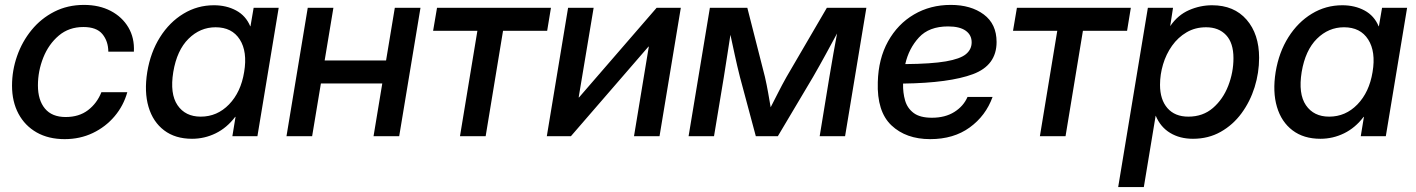

<svg xmlns="http://www.w3.org/2000/svg" viewBox="-20 -547 5686 771"><path d="M239.7 11.7Q174.8 11.7 127.4 -15.1Q80.1 -42 54.2 -90.3Q28.3 -138.7 28.3 -203.1Q28.3 -264.2 48.6 -322Q68.8 -379.9 106.7 -426.3Q144.5 -472.7 198 -500Q251.5 -527.3 317.4 -527.3Q378.4 -527.3 424.6 -503.2Q470.7 -479 495.6 -436.8Q520.5 -394.5 517.6 -339.4H415Q414.6 -381.8 391.1 -410.2Q367.7 -438.5 314.9 -438.5Q256.8 -438.5 216.1 -404.1Q175.3 -369.6 153.8 -315.7Q132.3 -261.7 132.3 -204.1Q132.3 -145 160.4 -111.1Q188.5 -77.1 243.7 -77.1Q297.4 -77.1 333.5 -104.7Q369.6 -132.3 387.2 -176.8H491.2Q476.1 -122.6 440.2 -80.1Q404.3 -37.6 352.8 -12.9Q301.3 11.7 239.7 11.7Z M751 10.3Q683.6 10.3 638.9 -23.7Q594.2 -57.6 576.4 -117.9Q558.6 -178.2 571.3 -257.8Q584.5 -337.4 622.6 -397.7Q660.6 -458 716.6 -491.9Q772.5 -525.9 838.9 -525.9Q889.2 -525.9 928.2 -504.9Q967.3 -483.9 984.9 -441.4H985.8L998.5 -515.6H1099.1L1013.7 0H913.1L925.8 -77.6H924.3Q891.1 -33.7 846.2 -11.7Q801.3 10.3 751 10.3ZM786.1 -78.6Q852.1 -78.6 899.7 -127.7Q947.3 -176.8 960.4 -257.8Q974.1 -339.4 942.9 -388.4Q911.6 -437.5 845.7 -437.5Q783.7 -437.5 737.1 -391.4Q690.4 -345.2 675.8 -257.8Q661.6 -170.4 692.9 -124.5Q724.1 -78.6 786.1 -78.6Z M1318.8 -515.6 1283.7 -304.2H1530.3L1565.4 -515.6H1668.5L1583 0H1480L1515.1 -211.9H1268.6L1233.4 0H1130.4L1215.8 -515.6Z M1827.1 0 1897 -423.3H1719.2L1734.9 -515.6H2192.4L2177.2 -423.3H2000L1930.2 0Z M2628.4 0H2525.9L2585.4 -359.9H2584L2272.5 0H2175.8L2261.2 -515.6H2363.8L2303.7 -155.8H2305.2L2616.7 -515.6H2713.9Z M2745.1 0 2830.6 -515.6H2981L3051.8 -237.8Q3059.1 -205.6 3064.5 -175Q3069.8 -144.5 3074.7 -116.2Q3089.4 -144.5 3104.7 -175Q3120.1 -205.6 3138.2 -237.8L3300.3 -515.6H3459L3373.5 0H3271.5L3310.5 -237.8Q3319.3 -292 3326.7 -332.3Q3334 -372.6 3341.3 -412.6Q3318.8 -371.1 3295.9 -328.9Q3272.9 -286.6 3245.1 -238.3L3103.5 0H3015.1L2951.2 -238.3Q2939.5 -284.7 2930.7 -325.9Q2921.9 -367.2 2913.1 -407.2Q2907.2 -368.7 2901.1 -329.6Q2895 -290.5 2886.7 -237.8L2847.2 0Z M3715.3 11.7Q3618.2 11.7 3559.6 -43.7Q3501 -99.1 3504.9 -217.3Q3507.3 -311 3546.1 -380.9Q3585 -450.7 3650.4 -489Q3715.8 -527.3 3797.9 -527.3Q3878.9 -527.3 3930.4 -489Q3981.9 -450.7 3981.9 -378.4Q3981.9 -284.7 3887.2 -249.3Q3792.5 -213.9 3606.4 -211.4Q3605.5 -174.8 3614.5 -143.6Q3623.5 -112.3 3648.9 -93.3Q3674.3 -74.2 3722.2 -74.2Q3775.4 -74.2 3812.3 -97.4Q3849.1 -120.6 3865.2 -157.7H3965.8Q3938.5 -82 3874 -35.2Q3809.6 11.7 3715.3 11.7ZM3615.2 -289.6Q3720.2 -290.5 3778.1 -300.5Q3835.9 -310.5 3858.9 -329.6Q3881.8 -348.6 3881.8 -377Q3881.8 -406.7 3857.7 -423.8Q3833.5 -440.9 3787.1 -440.9Q3710.9 -440.9 3670.2 -396.7Q3629.4 -352.5 3615.2 -289.6Z M4155.8 0 4225.6 -423.3H4047.9L4063.5 -515.6H4521L4505.9 -423.3H4328.6L4258.8 0Z M4470.2 204.1 4589.4 -515.6H4690.4L4679.2 -442.9H4679.7Q4710 -486.8 4754.6 -506.3Q4799.3 -525.9 4847.2 -525.9Q4935.5 -525.9 4985.8 -468Q5036.1 -410.2 5036.1 -314.9Q5036.1 -254.9 5018.1 -197Q5000 -139.2 4965.6 -92.3Q4931.2 -45.4 4881.8 -17.6Q4832.5 10.3 4770.5 10.3Q4717.8 10.3 4679 -13.2Q4640.1 -36.6 4621.1 -82H4620.6L4573.2 204.1ZM4752 -78.6Q4810.5 -78.6 4850.8 -113.5Q4891.1 -148.4 4912.1 -202.4Q4933.1 -256.3 4933.1 -313.5Q4933.1 -374.5 4903.6 -406Q4874 -437.5 4823.2 -437.5Q4779.3 -437.5 4744.9 -417.2Q4710.4 -397 4686.5 -363.3Q4662.6 -329.6 4650.4 -288.6Q4638.2 -247.6 4638.2 -206.5Q4638.2 -147 4668 -112.8Q4697.8 -78.6 4752 -78.6Z M5282.2 10.3Q5214.8 10.3 5170.2 -23.7Q5125.5 -57.6 5107.7 -117.9Q5089.8 -178.2 5102.5 -257.8Q5115.7 -337.4 5153.8 -397.7Q5191.9 -458 5247.8 -491.9Q5303.7 -525.9 5370.1 -525.9Q5420.4 -525.9 5459.5 -504.9Q5498.5 -483.9 5516.1 -441.4H5517.1L5529.8 -515.6H5630.4L5544.9 0H5444.3L5457 -77.6H5455.6Q5422.4 -33.7 5377.4 -11.7Q5332.5 10.3 5282.2 10.3ZM5317.4 -78.6Q5383.3 -78.6 5430.9 -127.7Q5478.5 -176.8 5491.7 -257.8Q5505.4 -339.4 5474.1 -388.4Q5442.9 -437.5 5377 -437.5Q5314.9 -437.5 5268.3 -391.4Q5221.7 -345.2 5207 -257.8Q5192.9 -170.4 5224.1 -124.5Q5255.4 -78.6 5317.4 -78.6Z"/></svg>

Font: Inter Display Medium
Style: Italic
Weight: 500
Italic angle: -9.39999°
Designer: Rasmus Andersson
Foundry: rsms
Version: Version 4.000;git-a52131595